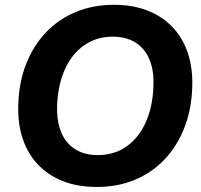

<svg xmlns="http://www.w3.org/2000/svg" viewBox="-20 -758 825 788"><path d="M377.6 9.3Q298 9.3 236.9 -15.1Q175.9 -39.6 134.4 -84.1Q92.9 -128.6 72.6 -190.6Q52.3 -252.7 55 -329Q58 -422.1 87.9 -497.1Q117.7 -572 169.9 -626.3Q222.1 -680.6 292.6 -709.4Q363 -738.3 447.4 -738.3Q526.3 -738.3 587.4 -713.9Q648.4 -689.4 689.9 -644.8Q731.4 -600.1 751.6 -538.1Q771.7 -476 769 -400Q766 -307.6 736.1 -232.3Q706.3 -157 654.4 -102.7Q602.6 -48.4 532.3 -19.6Q462 9.3 377.6 9.3ZM380.6 -121.4Q448.9 -121.4 499.4 -157Q549.9 -192.6 578.5 -256.6Q607.1 -320.6 609.7 -405.7Q611.7 -455.9 600.7 -493.4Q589.7 -530.9 567.7 -556.3Q545.7 -581.7 514.4 -594.6Q483 -607.6 443.6 -607.6Q376.3 -607.6 325.4 -572.1Q274.6 -536.7 246.1 -473.1Q217.6 -409.4 214.3 -323.3Q213 -272.9 224 -235.4Q235 -197.9 257.1 -172.4Q279.3 -147 310.5 -134.2Q341.7 -121.4 380.6 -121.4Z"/></svg>

Font: Mona Sans
Style: Italic
Weight: 200
Italic angle: -11.6951°
Designer: Deni Anggara
Foundry: GitHub
Version: Version 2.000